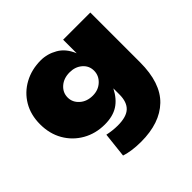

<svg xmlns="http://www.w3.org/2000/svg" viewBox="-174 -681 1049 1049"><g transform="rotate(-45 350.5 -156.5)"><path d="M348 195Q310 195 277 190Q244 185 225 178L241 33Q259 37 280 39.5Q301 42 321 42Q388 42 417.5 14Q447 -14 447 -72V-119Q419 -64 378 -38Q337 -12 275 -12Q204 -12 147 -44.5Q90 -77 57.5 -133.5Q25 -190 25 -263Q25 -336 57.5 -391Q90 -446 147 -477Q204 -508 275 -508Q325 -508 371 -481.5Q417 -455 441 -396V-501H651V-117Q651 43 572 119Q493 195 348 195ZM340 -170Q383 -170 412 -197Q441 -224 441 -262Q441 -300 412 -325Q383 -350 340 -350Q294 -350 264.5 -324Q235 -298 235 -260Q235 -223 264.5 -196.5Q294 -170 340 -170Z"/></g></svg>

Font: Paytone One
Style: Regular
Weight: 400
Designer: Vernon Adams
Foundry: Vernon Adams
Version: Version 1.002; ttfautohint (v1.8.4.7-5d5b);gftools[0.9.23]